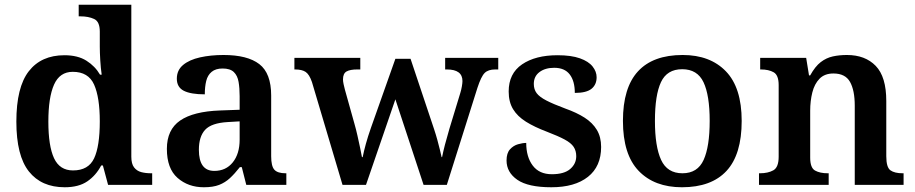

<svg xmlns="http://www.w3.org/2000/svg" viewBox="-20 -780 3859 810"><path d="M253 10Q155 10 102 -56.5Q49 -123 49 -267Q49 -412 101.5 -479.5Q154 -547 252 -547Q308 -547 344.5 -524Q381 -501 402 -465H409Q405 -492 403 -525.5Q401 -559 401 -583V-647Q401 -689 377 -700Q353 -711 320 -711H312V-760H534V-119Q534 -89 545.5 -74Q557 -59 575.5 -54Q594 -49 617 -49H622V0H436L414 -82H407Q385 -40 348.5 -15Q312 10 253 10ZM288 -61Q353 -61 377 -112Q401 -163 401 -268Q401 -369 377 -423Q353 -477 287 -477Q232 -477 208 -423Q184 -369 184 -267Q184 -164 208 -112.5Q232 -61 288 -61Z M840 10Q774 10 729 -29.5Q684 -69 684 -152Q684 -233 740 -271.5Q796 -310 909 -314L991 -317V-374Q991 -408 986.5 -434.5Q982 -461 966.5 -476Q951 -491 919 -491Q890 -491 873 -477Q856 -463 850 -438.5Q844 -414 844 -382Q785 -382 755.5 -397Q726 -412 726 -448Q726 -484 752.5 -506Q779 -528 824 -538Q869 -548 923 -548Q1024 -548 1074 -509.5Q1124 -471 1124 -377V-121Q1124 -79 1137.5 -64Q1151 -49 1185 -49H1188V0H1019L1000 -75H992Q970 -47 950 -28.5Q930 -10 904.5 0Q879 10 840 10ZM884 -59Q933 -59 962 -95Q991 -131 991 -191V-268L940 -265Q872 -261 845.5 -232.5Q819 -204 819 -148Q819 -59 884 -59Z M1296 -434Q1285 -466 1269.5 -476.5Q1254 -487 1225 -487H1222V-536H1500V-487H1487Q1457 -487 1442 -478.5Q1427 -470 1427 -445Q1427 -437 1429.5 -425Q1432 -413 1435 -402L1475 -259Q1482 -235 1488 -208Q1494 -181 1499 -157.5Q1504 -134 1507 -117H1510Q1515 -142 1523.5 -173Q1532 -204 1545 -241L1648 -532H1712L1811 -236Q1819 -212 1825 -190Q1831 -168 1835.5 -149.5Q1840 -131 1843 -117H1845Q1850 -142 1857 -169Q1864 -196 1876 -237L1922 -388Q1926 -401 1928.5 -415.5Q1931 -430 1931 -438Q1931 -487 1865 -487H1858V-536H2082V-487H2069Q2040 -487 2025 -472.5Q2010 -458 1994 -409L1865 0H1767L1648 -361L1524 0H1425Z M2306 10Q2208 10 2162.5 -21.5Q2117 -53 2117 -103Q2117 -134 2131.5 -150Q2146 -166 2165.5 -171.5Q2185 -177 2200 -177Q2200 -118 2227.5 -81.5Q2255 -45 2308 -45Q2360 -45 2385.5 -67Q2411 -89 2411 -121Q2411 -144 2400 -160.5Q2389 -177 2362 -191.5Q2335 -206 2288 -224Q2235 -244 2199 -266.5Q2163 -289 2144.5 -319.5Q2126 -350 2126 -394Q2126 -470 2182.5 -508.5Q2239 -547 2332 -547Q2390 -547 2426.5 -534Q2463 -521 2480 -499.5Q2497 -478 2497 -454Q2497 -423 2475.5 -405.5Q2454 -388 2405 -388Q2405 -438 2383.5 -466Q2362 -494 2318 -494Q2280 -494 2256 -476Q2232 -458 2232 -426Q2232 -403 2244 -387Q2256 -371 2285 -356Q2314 -341 2365 -322Q2413 -305 2446.5 -283.5Q2480 -262 2498 -232Q2516 -202 2516 -160Q2516 -78 2460.5 -34Q2405 10 2306 10Z M2857 10Q2741 10 2674.5 -59Q2608 -128 2608 -270Q2608 -410 2671.5 -479Q2735 -548 2860 -548Q2976 -548 3042.5 -479Q3109 -410 3109 -270Q3109 -128 3045 -59Q2981 10 2857 10ZM2859 -49Q2923 -49 2948.5 -105.5Q2974 -162 2974 -270Q2974 -378 2948 -433Q2922 -488 2858 -488Q2794 -488 2768.5 -433.5Q2743 -379 2743 -270Q2743 -162 2769 -105.5Q2795 -49 2859 -49Z M3182 0V-49H3186Q3220 -49 3242.5 -61.5Q3265 -74 3265 -119V-421Q3265 -463 3244 -475Q3223 -487 3190 -487H3187V-536H3381L3393 -462H3398Q3419 -500 3442.5 -518Q3466 -536 3493.5 -542Q3521 -548 3553 -548Q3630 -548 3674.5 -502Q3719 -456 3719 -354V-121Q3719 -74 3736.5 -61.5Q3754 -49 3788 -49H3792V0H3586V-334Q3586 -399 3566 -434.5Q3546 -470 3496 -470Q3459 -470 3437.5 -448Q3416 -426 3407 -390Q3398 -354 3398 -313V-115Q3398 -72 3418.5 -60.5Q3439 -49 3472 -49H3476V0Z"/></svg>

Font: Noto Naskh Arabic SemiBold
Style: Regular
Weight: 600
Designer: Monotype Design Team, David Williams, Mohamad Dakak and Nizar Qandah
Foundry: Monotype Imaging Inc.
Version: Version 2.016